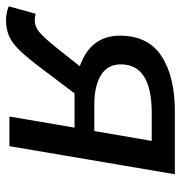

<svg xmlns="http://www.w3.org/2000/svg" viewBox="-26 -574 587 622"><g transform="rotate(90 267.0 -262.5)"><path d="M369 -211H276H258L175 -101Q141 -56 117.5 -32Q94 -8 71.5 1.5Q49 11 19 11Q10 11 -3 8.5Q-16 6 -24 2L0 -85Q5 -84 10.5 -83Q16 -82 21 -82Q41 -82 58.5 -96Q76 -110 113 -156L170 -228Q71 -263 71 -358Q71 -449 137 -492.5Q203 -536 317 -536H520L429 0H333ZM380 -275 412 -461H321Q164 -461 164 -361Q164 -318 199 -296.5Q234 -275 295 -275Z"/></g></svg>

Font: Nebula Sans Medium
Style: Regular
Weight: 500
Italic angle: -9°
Designer: Paul D. Hunt for Adobe (as Source Sans)
Foundry: Nebula Entertainment & Broadcasting LLC
Version: Version 1.010